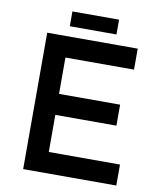

<svg xmlns="http://www.w3.org/2000/svg" viewBox="-93 -935 844 1009"><g transform="rotate(10 329.0 -430.5)"><path d="M100 -728H583V-616H217V-422H543V-310H217V-112H597V0H100ZM211 -861H460V-782H211Z"/></g></svg>

Font: Synthetic SemiBold
Style: Regular
Weight: 600
Designer: Santiago Orozco
Foundry: Typemade
Version: Version 2.000; ttfautohint (v1.8.4.7-5d5b)